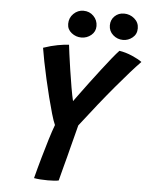

<svg xmlns="http://www.w3.org/2000/svg" viewBox="-57 -881 726 929"><g transform="rotate(5 306.0 -416.0)"><path d="M221.5 -268Q213 -286.5 203 -321.2Q193 -356 182 -399Q171 -442 161 -486.8Q151 -531.5 143.2 -570.5Q135.5 -609.5 131.5 -635.5Q169.5 -648.5 201 -654.2Q232.5 -660 255.5 -661Q256.5 -650.5 261 -616.8Q265.5 -583 272 -539.8Q278.5 -496.5 285.5 -455.8Q292.5 -415 298.5 -391Q307.5 -403 326.5 -429.2Q345.5 -455.5 370 -488Q394.5 -520.5 419.8 -553.5Q445 -586.5 466.5 -613Q488 -639.5 501 -653Q531.5 -648.5 563.2 -634.8Q595 -621 611.5 -608.5Q567.5 -563.5 495 -477.2Q422.5 -391 334 -276Q328.5 -254.5 321 -225.5Q313.5 -196.5 306.2 -168.5Q299 -140.5 294.5 -122.5Q288.5 -100.5 281.8 -74.8Q275 -49 269.8 -29Q264.5 -9 263 -2.5Q247 1.5 210 1.5Q170.5 1.5 143 -3.5Q155.5 -52.5 169.8 -102.5Q184 -152.5 197.2 -195.8Q210.5 -239 221.5 -268ZM513.5 -707Q485.5 -707 464.8 -725.5Q444 -744 444 -772Q444 -799 462.5 -816.8Q481 -834.5 507.5 -834.5Q536.5 -834.5 558.2 -816Q580 -797.5 580 -769Q580 -740.5 559.5 -723.8Q539 -707 513.5 -707ZM311.5 -701Q285 -701 263.8 -717.8Q242.5 -734.5 242.5 -761.5Q242.5 -791 263 -811Q283.5 -831 311 -831Q340.5 -831 360.2 -811Q380 -791 380 -762.5Q380 -735.5 359.2 -718.2Q338.5 -701 311.5 -701Z"/></g></svg>

Font: Grandstander Medium
Style: Italic
Weight: 500
Italic angle: -15°
Designer: Tyler Finck
Foundry: Etcetera Type Co
Version: Version 1.200; ttfautohint (v1.8.3)